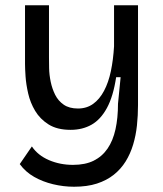

<svg xmlns="http://www.w3.org/2000/svg" viewBox="-20 -537 619 729"><path d="M261 172Q221 172 181.5 162.5Q142 153 109.5 134.5Q77 116 55 86L101 19Q124 53 166 71Q208 89 257 89Q304 89 336 73Q368 57 388.5 27Q409 -3 418.5 -46Q428 -89 428 -143L438 -244H421Q410 -171 386 -127Q362 -83 327.5 -63.5Q293 -44 248 -44Q197 -44 164.5 -64.5Q132 -85 113.5 -116Q95 -147 87 -182Q79 -217 77 -247Q75 -277 75 -294V-517H166V-319Q166 -302 166.5 -277.5Q167 -253 172.5 -226.5Q178 -200 189.5 -177Q201 -154 222 -139.5Q243 -125 276 -125Q309 -125 333.5 -142.5Q358 -160 375 -192Q392 -224 401 -267Q410 -310 413 -361V-517H504V-138Q504 -99 500 -61Q496 -23 485.5 12Q475 47 457 76Q439 105 412 126.5Q385 148 348 160Q311 172 261 172Z"/></svg>

Font: Bricolage Grotesque 48pt Condensed ExtraBold
Style: Regular
Weight: 400
Version: Version 1.000;gftools[0.9.30]